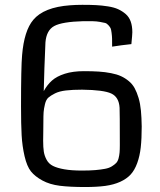

<svg xmlns="http://www.w3.org/2000/svg" viewBox="-20 -752 648 780"><path d="M555.7 -238.3Q555.7 -188.5 551.8 -153.3Q547.9 -118.2 537.4 -89.4Q526.9 -60.5 510.7 -43Q494.6 -25.4 468.3 -13.4Q441.9 -1.5 407.7 3.2Q373.5 7.8 325.7 7.8Q264.2 7.8 223.1 2.7Q182.1 -2.4 152.1 -18.8Q122.1 -35.2 105.7 -55.7Q89.4 -76.2 79.8 -117.4Q70.3 -158.7 67.9 -202.4Q65.4 -246.1 65.4 -319.8Q65.4 -480 69.8 -528.3Q78.1 -627.4 115.2 -671.4Q158.2 -722.7 264.2 -730.5Q287.6 -732.4 314.5 -732.4Q347.2 -732.4 370.4 -731.2Q393.6 -730 418.5 -726.1Q443.4 -722.2 460 -714.6Q476.6 -707 490.5 -695.1Q504.4 -683.1 511 -664.6Q517.6 -646 517.6 -621.1Q517.6 -611.8 513.7 -572.8Q472.2 -568.4 435.5 -562.5Q435.5 -584.5 435.3 -594.7Q435.1 -605 433.3 -618.7Q431.6 -632.3 429.2 -637.5Q426.8 -642.6 420.2 -649.9Q413.6 -657.2 406.5 -658.9Q399.4 -660.6 385.7 -663.1Q372.1 -665.5 357.4 -665.8Q342.8 -666 319.3 -666Q231.9 -663.6 200.2 -646.2Q168.5 -628.9 164.6 -579.6Q159.7 -470.2 157.7 -381.8Q171.9 -407.7 191.2 -424.8Q210.4 -441.9 243.2 -452.4Q275.9 -462.9 320.8 -462.9Q355.5 -462.9 381.3 -461.2Q407.2 -459.5 431.2 -454.8Q455.1 -450.2 471.9 -442.4Q488.8 -434.6 503.4 -422.4Q518.1 -410.2 527.1 -393.6Q536.1 -377 543 -354Q549.8 -331.1 552.5 -302.7Q555.2 -274.4 555.7 -238.3ZM466.8 -162.6Q466.8 -298.8 465.8 -314Q463.4 -357.4 432.1 -372.1Q400.9 -386.7 313.5 -387.7Q274.9 -387.7 247.8 -384.5Q220.7 -381.3 203.4 -372.6Q186 -363.8 176.5 -355.5Q167 -347.2 162.6 -328.6Q158.2 -310.1 157.2 -296.6Q156.2 -283.2 156.2 -255.9Q156.2 -240.7 155.8 -215.8Q155.3 -190.9 155.3 -180.7Q155.3 -152.8 158 -136Q160.6 -119.1 169.4 -102.8Q178.2 -86.4 195.3 -77.9Q212.4 -69.3 241.5 -64.2Q270.5 -59.1 313 -59.1Q344.2 -59.1 367.2 -61Q390.1 -63 406.7 -66.2Q423.3 -69.3 434.3 -76.2Q445.3 -83 451.9 -89.8Q458.5 -96.7 461.7 -108.9Q464.8 -121.1 465.8 -132.6Q466.8 -144 466.8 -162.6Z"/></svg>

Font: Coda
Style: Regular
Weight: 400
Designer: vernon adams
Foundry: vernon adams
Version: Version 2.001; ttfautohint (v0.8) -r 50 -G 200 -x